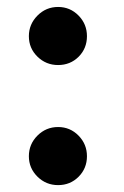

<svg xmlns="http://www.w3.org/2000/svg" viewBox="-20 -520 357 552"><path d="M147 12.2Q112.3 12.2 87.6 -12.2Q63 -36.6 63 -70.8Q63 -105.5 87.6 -130.1Q112.3 -154.8 147 -154.8Q181.6 -154.8 205.8 -130.1Q230 -105.5 230 -70.8Q230 -36.1 206.1 -12Q182.1 12.2 147 12.2ZM230 -416Q230 -380.9 206.1 -356.9Q182.1 -333 147 -333Q112.3 -333 87.6 -357.2Q63 -381.3 63 -416Q63 -450.2 87.6 -475.1Q112.3 -500 147 -500Q181.6 -500 205.8 -475.3Q230 -450.7 230 -416Z"/></svg>

Font: Veleka
Style: Bold
Weight: 700
Designer: Stefan Peev, Context Ltd, 2016; SIL International, 1997-2014.
Foundry: Stefan Peev, Context Ltd, 2016
Version: Version 1.000